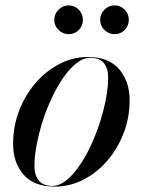

<svg xmlns="http://www.w3.org/2000/svg" viewBox="-20 -681 533 711"><path d="M183 10Q105.5 10 67 -34.5Q28.5 -79 28.5 -149Q28.5 -213.5 51 -271.5Q73.5 -329.5 112 -374Q150.5 -418.5 200.5 -444.2Q250.5 -470 305 -470Q382.5 -470 421.2 -424.8Q460 -379.5 460 -310Q460 -245.5 437.8 -187.8Q415.5 -130 377 -85.5Q338.5 -41 288.5 -15.5Q238.5 10 183 10ZM173.5 7.5Q199 7.5 224 -12Q249 -31.5 272.2 -64.5Q295.5 -97.5 315 -139Q334.5 -180.5 349.2 -225.8Q364 -271 372.2 -314.5Q380.5 -358 380.5 -394Q380.5 -428 364.5 -447.5Q348.5 -467 314 -467Q289 -467 263.8 -447.5Q238.5 -428 215.5 -395Q192.5 -362 172.8 -320.5Q153 -279 138.5 -233.8Q124 -188.5 115.8 -145.2Q107.5 -102 107.5 -65.5Q107.5 -32.5 123.8 -12.5Q140 7.5 173.5 7.5ZM404.5 -554.5Q382.5 -554.5 366.8 -570Q351 -585.5 351 -607.5Q351 -629.5 366.8 -645.2Q382.5 -661 404.5 -661Q426.5 -661 441.8 -645.2Q457 -629.5 457 -607.5Q457 -585.5 441.8 -570Q426.5 -554.5 404.5 -554.5ZM234.5 -554.5Q212.5 -554.5 196.8 -570Q181 -585.5 181 -607.5Q181 -629.5 196.8 -645.2Q212.5 -661 234.5 -661Q256.5 -661 271.8 -645.2Q287 -629.5 287 -607.5Q287 -585.5 271.8 -570Q256.5 -554.5 234.5 -554.5Z"/></svg>

Font: Bodoni Moda 72pt Medium
Style: Italic
Weight: 500
Italic angle: -13°
Designer: Owen Earl
Foundry: indestructible type
Version: Version 2.004